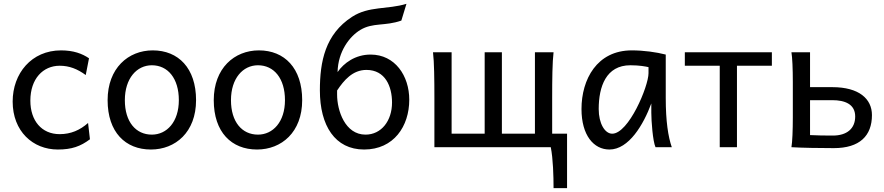

<svg xmlns="http://www.w3.org/2000/svg" viewBox="-20 -772 4635 1007"><path d="M446.8 -466.3C411.1 -490.7 365.2 -507.8 300.3 -507.8C145 -507.8 46.4 -386.7 46.4 -239.3C46.4 -83.5 152.3 12.2 283.2 12.2C356.4 12.2 402.3 -4.4 451.7 -41.5L441.9 -127C399.4 -89.4 351.6 -68.4 293 -68.4C198.2 -68.4 139.2 -139.2 139.2 -244.1C139.2 -359.4 206.1 -427.2 293 -427.2C343.3 -427.2 385.7 -410.6 429.7 -378.4Z M544.4 -246.6C544.4 -78.6 637.7 12.2 771.5 12.2C899.9 12.2 1008.3 -78.6 1008.3 -246.6C1008.3 -414.6 915.5 -507.8 781.2 -507.8C652.8 -507.8 544.4 -414.6 544.4 -246.6ZM634.8 -246.6C634.8 -360.8 697.3 -429.7 776.4 -429.7C860.4 -429.7 918 -360.8 918 -246.6C918 -132.8 855 -65.9 776.4 -65.9C692.4 -65.9 634.8 -132.8 634.8 -246.6Z M1101.1 -246.6C1101.1 -78.6 1194.3 12.2 1328.1 12.2C1456.5 12.2 1564.9 -78.6 1564.9 -246.6C1564.9 -414.6 1472.2 -507.8 1337.9 -507.8C1209.5 -507.8 1101.1 -414.6 1101.1 -246.6ZM1191.4 -246.6C1191.4 -360.8 1253.9 -429.7 1333 -429.7C1417 -429.7 1474.6 -360.8 1474.6 -246.6C1474.6 -132.8 1411.6 -65.9 1333 -65.9C1249 -65.9 1191.4 -132.8 1191.4 -246.6Z M2126.5 -249C2126.5 -374.5 2051.8 -485.8 1923.8 -485.8C1843.3 -485.8 1783.2 -441.4 1750.5 -394C1752.9 -502.9 1814 -581.5 1870.1 -615.2C1936 -654.8 1999 -633.8 2085 -664.1L2111.8 -752C2011.2 -721.2 1915 -741.2 1826.2 -683.6C1685.5 -592.3 1657.7 -449.2 1657.7 -297.9C1657.7 -112.8 1737.3 12.2 1889.6 12.2C2045.4 12.2 2126.5 -109.9 2126.5 -249ZM1901.9 -405.3C2001.5 -405.3 2036.1 -317.4 2036.1 -234.4C2036.1 -138.2 1980 -65.9 1897 -65.9C1789.6 -65.9 1748 -192.4 1748 -275.9V-297.4C1783.7 -351.1 1829.6 -405.3 1901.9 -405.3Z M2868.7 0C2880.9 61 2883.3 152.8 2883.3 214.8H2954.1V-70.8H2876V-258.8C2876 -354 2877 -446.8 2883.3 -498H2785.6V-70.8H2612.3V-498H2522V-70.8H2348.6V-498H2251C2257.3 -446.8 2258.3 -354 2258.3 -258.8V0Z M3396 -180.7C3396 -137.7 3403.8 -30.8 3418 0H3503.4C3484.4 -54.7 3471.7 -135.7 3471.7 -258.8V-485.8C3422.4 -498.5 3356.4 -507.8 3293.5 -507.8C3110.8 -507.8 3029.8 -355.5 3029.8 -200.2C3029.8 -62 3094.2 12.2 3176.3 12.2C3278.3 12.2 3355 -118.7 3396 -229.5ZM3286.1 -429.7C3335 -429.7 3365.2 -423.3 3381.3 -419.9V-388.2C3381.3 -318.8 3276.9 -70.8 3190.9 -70.8C3152.3 -70.8 3120.1 -124.5 3120.1 -200.2C3120.1 -317.9 3158.7 -429.7 3286.1 -429.7Z M4028.3 -498H3571.8V-427.2H3754.9V0H3845.2V-427.2H4028.3Z M4138.2 -156.2C4138.2 -88.9 4135.7 -27.3 4130.9 0C4184.1 3.4 4284.2 4.9 4353 4.9C4488.8 4.9 4553.2 -59.6 4553.2 -168.5C4553.2 -253.9 4484.9 -314.9 4345.7 -314.9H4228.5V-498H4130.9C4135.7 -470.7 4138.2 -409.2 4138.2 -342.3ZM4228.5 -246.6H4345.7C4410.6 -246.6 4465.3 -226.1 4465.3 -161.1C4465.3 -97.2 4421.4 -61 4348.1 -61C4310.1 -61 4261.7 -61.5 4228.5 -63.5Z"/></svg>

Font: Andika
Style: Regular
Weight: 400
Designer: Victor Gaultney, Annie Olsen, Julie Remington, Don Collingsworth, Eric Hays
Foundry: SIL International
Version: Version 1.000